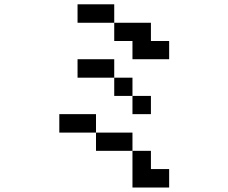

<svg xmlns="http://www.w3.org/2000/svg" viewBox="-20 -796 1040 874"><path d="M333 -692.4V-776.4H500V-692.4ZM333 -442.4V-526.4H500V-442.4ZM250 -192.4V-276.4H417V-192.4ZM500 -692.4H667V-609.4H750V-526.4H583V-609.4H500ZM583 -359.4H500V-442.4H583ZM583 -359.4H667V-276.4H583ZM583 -109.4H417V-192.4H583ZM583 -109.4H667V-26.4H750V57.6H583Z"/></svg>

Font: KH Dot kagurazaka 12
Style: Regular
Weight: 400
Designer: Original version for X68000 by Keitarou Hiraki (http://hp.vector.co.jp/authors/VA000874/) / TrueType conversion by Homem
Version: Version 1.00.20150527